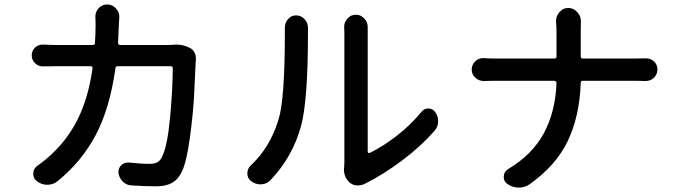

<svg xmlns="http://www.w3.org/2000/svg" viewBox="-20 -813 3040 860"><path d="M754.9 -612.3Q761.7 -613.3 768.6 -613.3Q801.8 -613.3 828.1 -599.6Q843.8 -592.8 851.6 -577.1Q857.4 -565.4 857.4 -551.8Q857.4 -547.9 857.4 -544.9Q856.4 -537.1 856.4 -532.2Q853.5 -458 849.1 -379.9Q844.7 -301.8 830.6 -196.8Q816.4 -91.8 795.9 -46.9Q780.3 -11.7 752.4 4.9Q724.6 21.5 679.7 21.5Q629.9 21.5 569.3 17.6Q546.9 16.6 530.3 0.5Q513.7 -15.6 510.7 -38.1Q510.7 -41 510.7 -43.9Q510.7 -60.5 522.9 -72.8Q535.2 -85 552.7 -85Q554.7 -85 557.6 -85Q611.3 -79.1 650.4 -79.1Q672.9 -79.1 686 -86.9Q699.2 -94.7 707 -113.3Q729.5 -159.2 741.2 -280.8Q752.9 -402.3 753.9 -506.8Q753.9 -516.6 744.1 -516.6H507.8Q498 -516.6 497.1 -506.8Q471.7 -327.1 408.7 -208Q345.7 -88.9 237.3 -1Q217.8 14.6 192.4 14.6Q191.4 14.6 190.4 14.6Q165 14.6 143.6 -2.9Q128.9 -14.6 128.9 -34.2Q128.9 -57.6 148.4 -71.3Q184.6 -96.7 212.9 -124Q286.1 -192.4 331.1 -285.2Q376 -377.9 394.5 -506.8Q395.5 -510.7 392.6 -513.7Q389.6 -516.6 386.7 -516.6H244.1Q208 -516.6 173.8 -515.6Q172.9 -515.6 171.9 -515.6Q152.3 -515.6 137.7 -529.3Q122.1 -543.9 122.1 -564.9Q122.1 -585.9 137.7 -600.6Q151.4 -613.3 170.9 -613.3Q171.9 -613.3 173.8 -613.3Q213.9 -611.3 244.1 -611.3H395.5Q405.3 -611.3 405.3 -621.1Q408.2 -661.1 408.2 -707L407.2 -738.3Q407.2 -759.8 420.9 -775.4Q436.5 -793 460 -793Q483.4 -793 499 -775.4Q514.6 -759.8 514.6 -738.3L512.7 -709Q511.7 -672.9 508.8 -621.1Q508.8 -617.2 511.2 -614.3Q513.7 -611.3 517.6 -611.3H723.6Q738.3 -611.3 754.9 -612.3Z M1191.4 -5.9Q1174.8 11.7 1149.4 12.7Q1147.5 12.7 1146.5 12.7Q1123 12.7 1104.5 -2Q1087.9 -14.6 1087.9 -36.1Q1087.9 -57.6 1103.5 -72.3Q1188.5 -151.4 1226.6 -274.4Q1255.9 -363.3 1255.9 -663.1V-689.5Q1255.9 -710.9 1269.5 -726.6Q1284.2 -744.1 1305.7 -744.1Q1329.1 -744.1 1344.7 -726.6Q1359.4 -710.9 1359.4 -688.5V-664.1Q1359.4 -361.3 1328.1 -247.1Q1290 -109.4 1191.4 -5.9ZM1616.2 8.8Q1601.6 17.6 1584 17.6Q1583 17.6 1581.1 17.6Q1562.5 17.6 1547.9 5.9Q1520.5 -16.6 1520.5 -55.7Q1520.5 -59.6 1521.5 -64.5Q1522.5 -75.2 1522.5 -85V-667L1521.5 -692.4Q1521.5 -713.9 1536.1 -729.5Q1550.8 -747.1 1573.7 -747.1Q1596.7 -747.1 1612.3 -729.5Q1627 -713.9 1627 -691.4V-667V-133.8Q1627 -129.9 1629.9 -128.4Q1632.8 -127 1635.7 -127.9Q1694.3 -156.2 1756.3 -204.1Q1818.4 -252 1867.2 -311.5Q1879.9 -327.1 1898.4 -327.1Q1918 -327.1 1929.7 -310.5Q1942.4 -293 1942.4 -270.5Q1942.4 -245.1 1926.8 -227.5Q1865.2 -157.2 1781.7 -94.7Q1698.2 -32.2 1619.1 7.8Q1618.2 8.8 1616.2 8.8Z M2581.1 -560.5Q2581.1 -550.8 2590.8 -550.8H2829.1Q2850.6 -550.8 2871.1 -551.8Q2872.1 -551.8 2873 -551.8Q2893.6 -551.8 2909.2 -538.1Q2924.8 -523.4 2924.8 -502Q2924.8 -480.5 2909.2 -464.8Q2893.6 -450.2 2872.1 -450.2Q2872.1 -450.2 2871.1 -450.2Q2849.6 -451.2 2828.1 -451.2H2590.8Q2581.1 -451.2 2581.1 -441.4Q2576.2 -293 2523.4 -182.1Q2470.7 -71.3 2351.6 12.7Q2330.1 27.3 2304.7 27.3Q2302.7 27.3 2300.8 27.3Q2273.4 26.4 2251 9.8Q2236.3 -2 2236.3 -19.5Q2236.3 -43 2255.9 -55.7Q2364.3 -120.1 2416 -216.3Q2467.8 -312.5 2472.7 -441.4Q2472.7 -445.3 2469.7 -448.2Q2466.8 -451.2 2462.9 -451.2H2196.3Q2168.9 -451.2 2147.5 -450.2Q2147.5 -450.2 2146.5 -450.2Q2125 -450.2 2109.4 -464.8Q2092.8 -479.5 2092.8 -501.5Q2092.8 -523.4 2109.4 -539.1Q2124 -552.7 2144.5 -552.7Q2146.5 -552.7 2147.5 -552.7Q2171.9 -550.8 2194.3 -550.8H2462.9Q2472.7 -550.8 2472.7 -560.5V-669.9Q2472.7 -690.4 2470.7 -714.8Q2470.7 -717.8 2470.7 -719.7Q2470.7 -741.2 2485.4 -757.8Q2501 -777.3 2525.4 -777.3Q2549.8 -777.3 2566.4 -757.8Q2582 -741.2 2582 -717.8L2581.1 -668.9Z"/></svg>

Font: Gen Jyuu GothicX Medium
Style: Regular
Weight: 500
Designer: Ryoko NISHIZUKA (kana &amp; ideographs); Paul D. Hunt (Latin, Greek &amp; Cyrillic); Wenlong ZHANG (bopomofo); Sandoll C
Version: Version 1.058.20140828